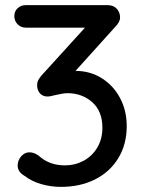

<svg xmlns="http://www.w3.org/2000/svg" viewBox="-20 -720 561 750"><path d="M475 -227Q475 -156 442 -102Q409 -48 351 -19Q293 10 218 10Q178 10 140.5 -1Q103 -12 76 -33Q49 -48 49 -74Q49 -93 62.5 -109Q76 -125 95 -125Q113 -125 131 -112Q172 -74 234 -74Q273 -74 306.5 -92Q340 -110 360 -143.5Q380 -177 380 -221Q380 -286 340 -321Q300 -356 244 -356Q228 -356 198 -349Q176 -343 165 -343Q147 -343 136 -355.5Q125 -368 125 -387Q125 -398 129 -406Q133 -414 142 -425L312 -612H81Q62 -612 49 -625Q36 -638 36 -657Q36 -676 49 -688Q62 -700 81 -700H400Q423 -700 436 -686Q449 -672 449 -652Q449 -634 430 -615L275 -443Q332 -443 377.5 -414.5Q423 -386 449 -337Q475 -288 475 -227Z"/></svg>

Font: Quicksand Medium
Style: Regular
Weight: 500
Designer: Andrew Paglinawan
Foundry: Andrew Paglinawan
Version: Version 3.000